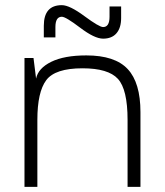

<svg xmlns="http://www.w3.org/2000/svg" viewBox="-20 -725 640 745"><path d="M75 0H125V-381L120 -420L110 -500H75ZM120 -420 125 -381V-260Q125 -368 159.5 -414Q194 -460 300 -460Q400 -460 437.5 -419Q475 -378 475 -260V0H525V-290Q525 -404 475.5 -457Q426 -510 315 -510Q229 -510 178.5 -485Q128 -460 120 -420ZM380 -575Q347 -575 291 -617.5Q235 -660 220 -660Q195 -660 195 -620V-580H150V-625Q150 -705 220 -705Q250 -705 307.5 -662.5Q365 -620 380 -620Q405 -620 405 -660V-700H450V-655Q450 -617 432 -596Q414 -575 380 -575Z"/></svg>

Font: Millimetre
Style: Light
Weight: 200
Designer: Jérémy Landes
Version: Version 1.0